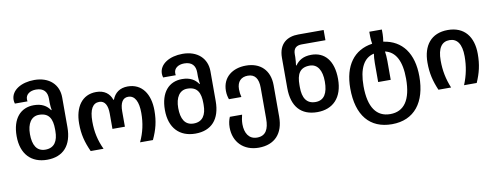

<svg xmlns="http://www.w3.org/2000/svg" viewBox="-77 -1187 4774 1853"><g transform="rotate(-10 2310.5 -260.0)"><path d="M302 10C460 10 548 -88 548 -265V-557C548 -683 458 -770 311 -770C184 -770 82 -710 82 -615C82 -604 84 -591 88 -578H212C210 -585 210 -592 210 -600C210 -644 250 -676 311 -676C388 -676 420 -633 420 -569V-529C420 -501 424 -474 427 -455H422C391 -500 344 -531 264 -531C136 -531 50 -439 50 -265C50 -88 148 10 302 10ZM302 -89C216 -89 180 -156 180 -262C180 -365 222 -431 298 -431C397 -431 427 -367 427 -267V-249C427 -152 390 -89 302 -89Z M729 0H855C813 -90 794 -175 794 -277C794 -397 829 -453 892 -453C948 -453 973 -403 973 -325V-174H1095V-325C1095 -407 1122 -453 1175 -453C1243 -453 1274 -385 1274 -278C1274 -177 1255 -90 1213 0H1339C1383 -95 1403 -173 1403 -279C1403 -440 1328 -552 1188 -552C1111 -552 1060 -513 1036 -449H1031C1009 -513 959 -552 879 -552C740 -552 665 -440 665 -279C665 -173 686 -95 729 0Z M1755 10C1913 10 2001 -88 2001 -265V-557C2001 -683 1911 -770 1764 -770C1637 -770 1535 -710 1535 -615C1535 -604 1537 -591 1541 -578H1665C1663 -585 1663 -592 1663 -600C1663 -644 1703 -676 1764 -676C1841 -676 1873 -633 1873 -569V-529C1873 -501 1877 -474 1880 -455H1875C1844 -500 1797 -531 1717 -531C1589 -531 1503 -439 1503 -265C1503 -88 1601 10 1755 10ZM1755 -89C1669 -89 1633 -156 1633 -262C1633 -365 1675 -431 1751 -431C1850 -431 1880 -367 1880 -267V-249C1880 -152 1843 -89 1755 -89Z M2333 250C2490 250 2578 154 2578 -10V-319C2578 -466 2488 -552 2347 -552C2217 -552 2115 -480 2115 -345C2115 -310 2122 -283 2130 -261H2252C2245 -287 2242 -312 2242 -339C2242 -414 2283 -453 2348 -453C2418 -453 2451 -406 2451 -317V-13C2451 88 2420 151 2334 151C2253 151 2216 85 2216 -1C2216 -30 2222 -67 2229 -92H2109C2097 -64 2089 -30 2089 9C2089 152 2185 250 2333 250Z M2950 10C3103 10 3201 -88 3201 -270C3201 -453 3115 -545 2987 -545C2907 -545 2861 -514 2829 -469H2824C2827 -490 2831 -529 2831 -551V-578C2831 -637 2862 -660 2914 -660H3146V-760H2898C2792 -760 2703 -707 2703 -565V-269C2703 -87 2791 10 2950 10ZM2949 -89C2861 -89 2824 -152 2824 -255V-278C2824 -381 2854 -445 2953 -445C3030 -445 3071 -378 3071 -268C3071 -156 3035 -89 2949 -89Z M3639 250C3859 250 3978 94 3978 -159C3978 -383 3877 -523 3693 -549C3697 -573 3700 -601 3700 -621V-667H3577V-620C3577 -599 3580 -573 3584 -548C3402 -522 3301 -382 3301 -160C3301 106 3423 250 3639 250ZM3639 151C3506 151 3431 50 3431 -159C3431 -332 3484 -430 3584 -451C3580 -424 3577 -397 3577 -360V-174H3700V-359C3700 -397 3697 -425 3693 -453C3794 -430 3848 -334 3848 -159C3848 50 3774 151 3639 151Z M4137 0H4261C4224 -90 4207 -175 4207 -273C4207 -397 4250 -453 4325 -453C4399 -453 4442 -395 4442 -274C4442 -177 4425 -90 4388 0H4512C4552 -91 4571 -169 4571 -275C4571 -442 4488 -552 4325 -552C4161 -552 4078 -442 4078 -275C4078 -169 4098 -91 4137 0Z"/></g></svg>

Font: Noto Sans Georgian SemiBold
Style: Regular
Weight: 600
Designer: Monotype Design Team, Akaki Razmadze
Foundry: Google LLC
Version: Version 2.005